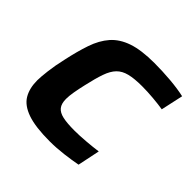

<svg xmlns="http://www.w3.org/2000/svg" viewBox="-141 -645 780 780"><g transform="rotate(45 248.5 -255.0)"><path d="M246 8Q164 8 118 -8Q72 -24 53.5 -55Q35 -86 35 -132Q35 -150 39.5 -187.5Q44 -225 54 -268Q67 -329 83 -376Q99 -423 126.5 -454.5Q154 -486 200.5 -502Q247 -518 322 -518Q368 -518 415 -514Q462 -510 497 -502L476 -406Q452 -410 418 -413Q384 -416 353 -416Q309 -416 281 -409Q253 -402 236 -384.5Q219 -367 208 -335.5Q197 -304 186 -255Q179 -225 175 -201.5Q171 -178 171 -161Q171 -134 182.5 -119.5Q194 -105 219 -99.5Q244 -94 286 -94Q314 -94 350.5 -97Q387 -100 416 -104L396 -8Q365 -2 324.5 3Q284 8 246 8Z"/></g></svg>

Font: Saira SemiExpanded SemiBold
Style: Italic
Weight: 600
Width: 6
Italic angle: -12°
Designer: Hector Gatti with collaboration of the Omnibus-Type team
Foundry: Omnibus-Type
Version: Version 1.101